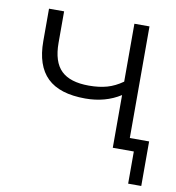

<svg xmlns="http://www.w3.org/2000/svg" viewBox="-74 -568 702 764"><g transform="rotate(10 277.5 -185.5)"><path d="M409 0V-213Q348 -174 267 -174Q163 -174 113 -222.5Q63 -271 63 -370V-501H124V-374Q124 -297 160 -262Q196 -227 272 -227Q313 -227 345 -236Q377 -245 408 -267V-501H469V-50H547V130H494V0Z"/></g></svg>

Font: Mulish Light
Style: Regular
Weight: 300
Designer: Vernon Adams
Foundry: Vernon Adams
Version: Version 3.603; ttfautohint (v1.8.3)